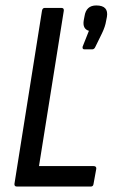

<svg xmlns="http://www.w3.org/2000/svg" viewBox="-20 -684 413 704"><path d="M42 0Q32 0 33 -10L134 -645Q136 -655 144 -655H205Q215 -655 214 -645L123 -75H323Q334 -75 333 -65L323 -10Q322 0 313 0ZM290 -503Q281 -503 283 -513L306 -571Q282 -578 287 -609L290 -625Q296 -664 333 -664Q379 -664 372 -622L369 -607Q366 -587 354 -562L330 -513Q326 -503 318 -503Z"/></svg>

Font: Sofia Sans Condensed Medium
Style: Italic
Weight: 500
Italic angle: -9°
Designer: Botio Nikoltchev, Ani Petrova
Foundry: lettersoup
Version: Version 4.101; ttfautohint (v1.8.4.7-5d5b)